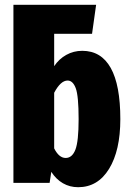

<svg xmlns="http://www.w3.org/2000/svg" viewBox="-20 -763 542 801"><path d="M482 -266Q482 -135 435 -58.5Q388 18 306 18Q271 18 242.5 1.5Q214 -15 194 -46L187 0H36V-743H381L364 -622H206V-487Q226 -517 256.5 -534Q287 -551 323 -551Q402 -551 442 -479.5Q482 -408 482 -266ZM308 -266Q308 -363 296 -395Q284 -427 262 -427Q233 -427 206 -376V-144Q226 -104 254 -104Q281 -104 294.5 -138.5Q308 -173 308 -266Z"/></svg>

Font: Fira Sans Compressed ExtraBold
Style: Regular
Weight: 800
Width: 1
Designer: bBox Type GmbH & Carrois Corporate GbR & Edenspiekermann AG
Foundry: bBox Type GmbH & Carrois Corporate GbR & Edenspiekermann AG
Version: Version 4.301